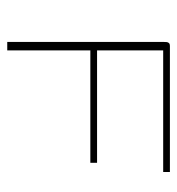

<svg xmlns="http://www.w3.org/2000/svg" viewBox="1 -502 500 543"><g transform="rotate(90 251.5 -230.0)"><path d="M98 0V-440Q98 -447 98.5 -451Q99 -455 101.5 -457.5Q104 -460 109 -460H466V-441H122V-254H440V-235H122V0Z"/></g></svg>

Font: Genos Thin Thin
Style: Regular
Weight: 250
Version: Version 1.010